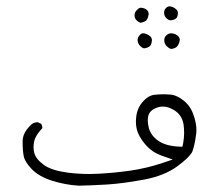

<svg xmlns="http://www.w3.org/2000/svg" viewBox="-20 -443 643 609"><path d="M543.9 -397Q544.4 -399.4 544.4 -401.4Q544.4 -407.7 539.1 -413.1Q532.2 -419.9 522 -422.4Q520 -422.9 518.1 -422.9Q511.7 -422.9 506.1 -417.2Q500.5 -411.6 500.5 -402.3Q500.5 -392.6 507.8 -385.3Q513.7 -379.4 520.5 -378.4Q533.2 -379.4 539.1 -385.3Q543 -389.2 543.9 -397ZM450.7 -394Q451.7 -397 451.7 -398.4Q451.7 -399.9 451.2 -401.9Q450.7 -406.7 446.8 -410.6Q440.9 -416.5 431.2 -418Q429.2 -418.5 428.2 -418.5Q427.2 -418.5 426.5 -418.5Q425.8 -418.5 424.8 -418.2Q423.8 -418 422.9 -417.7Q421.9 -417.5 420.9 -417Q419.9 -416.5 418.9 -415.5Q417 -414.1 414.6 -411.6Q406.7 -404.3 406.7 -394.5Q406.7 -384.8 413.1 -378.7Q419.4 -372.6 425.8 -370.6Q436 -372.6 442.9 -377.4Q448.7 -382.3 450.7 -394ZM549.3 -311.5Q550.3 -314.9 550.3 -316.4Q550.3 -323.2 544.9 -328.6Q538.1 -335.4 527.3 -336.9Q525.4 -337.4 523.4 -337.4Q515.1 -337.4 508.3 -331.5L506.8 -330.1Q501 -324.2 501 -315.9Q501 -304.2 509.3 -295.9Q516.1 -289.6 522.9 -287.6Q535.6 -289.6 541 -294.9Q546.4 -300.3 549.3 -311.5ZM461.9 -314.9Q461.9 -322.3 457.5 -326.7Q450.2 -334 438.5 -336.9Q436 -337.4 435.1 -337.4Q431.2 -337.4 429.2 -336.4Q426.3 -335 423.8 -332Q416.5 -325.2 416.5 -315.9Q416.5 -305.2 424.8 -296.9Q430.7 -291 437 -289.6Q450.2 -291.5 456.1 -297.4Q460.4 -302.2 461.4 -311.5Q461.9 -313.5 461.9 -314.9ZM452.1 -37.1Q448.7 -50.8 448.7 -59.8Q448.7 -68.8 450.2 -74.7Q454.6 -94.2 480.5 -102.5Q488.3 -105 496.6 -105Q513.2 -105 531.2 -94.2Q558.1 -78.6 562.5 -46.4Q564 -34.7 564 -20.5Q564 -6.3 561 11.2L558.6 22.5L547.4 22Q505.4 20 481.9 3.4Q458 -13.7 452.1 -37.1ZM98.6 -55.2Q85.4 -55.2 76.2 -44.9L75.7 -44.4Q52.2 -21 51.8 3.9Q51.8 6.8 51.8 9.8Q51.8 35.2 55.4 53Q59.1 70.8 81.1 93.8Q104 117.2 144.8 130.1Q185.5 143.1 230 146Q274.9 145 321.3 142.1Q367.7 139.2 435.1 127Q502.4 114.7 544.4 83Q578.6 57.6 588.4 41Q590.3 38.1 590.8 35.6Q597.7 16.6 601.6 -14.2Q603 -22 603 -30.3Q603 -51.8 594.7 -75.7Q585.4 -105.5 563.2 -123.5Q541 -141.6 519.5 -143.1Q508.8 -144 502 -144Q495.1 -144 491.7 -143.8Q488.3 -143.6 485.4 -143.6Q478.5 -143.1 471.9 -142.6Q465.3 -142.1 460 -140.1Q446.3 -135.3 433.6 -121.1Q415 -100.6 412.1 -72.3Q411.1 -64.5 411.1 -57.1Q411.1 -37.6 417.5 -22Q426.3 -0.5 445.8 20.5Q464.4 40.5 491.7 50.3L527.8 63L491.7 75.2Q443.4 90.8 394.5 98.1Q346.2 105 295.4 107.9Q278.8 108.9 266.1 108.9Q228 108.9 194.3 104.5Q143.6 97.7 119.1 80.1Q93.8 61.5 88.9 42.5Q86.4 33.2 86.4 23.9Q86.4 14.6 88.4 5.4Q92.3 -13.2 114.3 -36.6Q114.3 -37.1 114.3 -37.1Q114.3 -44.9 110.4 -50.3L100.1 -55.2Q99.6 -55.2 98.6 -55.2Z"/></svg>

Font: NaikaiFont
Style: ExtraLight
Weight: 200
Version: Version 1.89